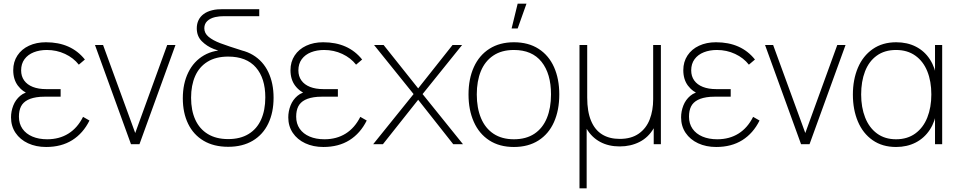

<svg xmlns="http://www.w3.org/2000/svg" viewBox="-20 -785 5218 1045"><path d="M467 -129 432 -149Q402 -89 352.5 -58Q303 -27 237 -27Q191 -27 156.2 -41.8Q121.5 -56.5 102.2 -84.2Q83 -112 83 -150Q83 -183 94.2 -205.5Q105.5 -228 131 -241.2Q156.5 -254.5 199 -258Q219 -259 230 -259H310V-300H231Q189 -300 158.5 -312Q128 -324 111.5 -347Q95 -370 95 -402Q95 -438 113.5 -463Q132 -488 163.8 -500.5Q195.5 -513 235 -513Q288 -513 334 -491.5Q380 -470 409 -433L442 -461Q404.5 -508 351.5 -531.5Q298.5 -555 230 -555Q178 -555 137.8 -536.2Q97.5 -517.5 74.8 -483Q52 -448.5 52 -403Q52 -353 77.2 -319Q102.5 -285 148 -268L154 -288Q115.5 -285 90 -263.5Q64.5 -242 52.2 -210.5Q40 -179 40 -146Q40 -98.5 64.5 -62Q89 -25.5 132.5 -5.2Q176 15 231 15Q314 15 373.2 -22.2Q432.5 -59.5 467 -129Z M497 -540H541L716 -61L890 -540H935L739 0H693Z M975 -250Q975 -330 1004.8 -390.8Q1034.5 -451.5 1090.2 -483.8Q1146 -516 1222 -512V-519Q1301 -519 1356.5 -485.8Q1412 -452.5 1440.5 -392.2Q1469 -332 1469 -253Q1469 -173 1440.2 -112.8Q1411.5 -52.5 1355.8 -19.2Q1300 14 1222 14Q1143.5 14 1088 -19Q1032.5 -52 1003.8 -111.5Q975 -171 975 -250ZM1424 -255Q1424 -359.5 1372.5 -418.2Q1321 -477 1222 -477Q1155 -477 1109.8 -449.2Q1064.5 -421.5 1042.2 -371Q1020 -320.5 1020 -253Q1020 -184 1043 -133.5Q1066 -83 1111.2 -55.5Q1156.5 -28 1222 -28Q1288 -28 1333.2 -55.8Q1378.5 -83.5 1401.2 -134.5Q1424 -185.5 1424 -255ZM1240 -488.5Q1182 -503.5 1144 -518.2Q1106 -533 1078.5 -560.5Q1051 -588 1051 -631Q1051 -655.5 1060.5 -675.2Q1070 -695 1088.8 -708.8Q1107.5 -722.5 1134 -729Q1149.5 -733 1164 -734Q1178.5 -735 1191 -735H1391V-697H1200Q1187 -697 1174.5 -695.8Q1162 -694.5 1151 -692Q1123.5 -685.5 1107.8 -670.2Q1092 -655 1092 -631Q1092 -604 1115.5 -584.5Q1139 -565 1179.2 -549.8Q1219.5 -534.5 1302.5 -508.5Q1304.5 -508 1311 -506L1293 -473Q1283.5 -476.5 1268.8 -480.5Q1254 -484.5 1240 -488.5Z M1976 -129 1941 -149Q1911 -89 1861.5 -58Q1812 -27 1746 -27Q1700 -27 1665.2 -41.8Q1630.5 -56.5 1611.2 -84.2Q1592 -112 1592 -150Q1592 -183 1603.2 -205.5Q1614.5 -228 1640 -241.2Q1665.5 -254.5 1708 -258Q1728 -259 1739 -259H1819V-300H1740Q1698 -300 1667.5 -312Q1637 -324 1620.5 -347Q1604 -370 1604 -402Q1604 -438 1622.5 -463Q1641 -488 1672.8 -500.5Q1704.5 -513 1744 -513Q1797 -513 1843 -491.5Q1889 -470 1918 -433L1951 -461Q1913.5 -508 1860.5 -531.5Q1807.5 -555 1739 -555Q1687 -555 1646.8 -536.2Q1606.5 -517.5 1583.8 -483Q1561 -448.5 1561 -403Q1561 -353 1586.2 -319Q1611.5 -285 1657 -268L1663 -288Q1624.5 -285 1599 -263.5Q1573.5 -242 1561.2 -210.5Q1549 -179 1549 -146Q1549 -98.5 1573.5 -62Q1598 -25.5 1641.5 -5.2Q1685 15 1740 15Q1823 15 1882.2 -22.2Q1941.5 -59.5 1976 -129Z M2231 -273 2016 -540H2068L2256 -304L2443 -540H2495L2280 -273L2500 0H2447L2256 -242L2064 0H2011Z M2530 -271Q2530 -356 2559.2 -420.2Q2588.5 -484.5 2644.2 -519.8Q2700 -555 2777 -555Q2856 -555 2911.5 -519.2Q2967 -483.5 2995.5 -419.5Q3024 -355.5 3024 -271Q3024 -185 2995.2 -120.5Q2966.5 -56 2910.8 -20.5Q2855 15 2777 15Q2698.5 15 2643 -21Q2587.5 -57 2558.8 -121.8Q2530 -186.5 2530 -271ZM2979 -271Q2979 -384 2927.5 -448.5Q2876 -513 2777 -513Q2710 -513 2664.8 -482.5Q2619.5 -452 2597.2 -397.8Q2575 -343.5 2575 -271Q2575 -197 2598 -142Q2621 -87 2666.2 -57Q2711.5 -27 2777 -27Q2843.5 -27 2888.8 -57.2Q2934 -87.5 2956.5 -142.5Q2979 -197.5 2979 -271ZM2764.5 -630H2797.5L2845.5 -765H2797.5Z M3134 -540H3176V-254Q3176 -178 3196.8 -128Q3217.5 -78 3257 -53.5Q3296.5 -29 3353 -29Q3416 -29 3456.8 -57.8Q3497.5 -86.5 3516.2 -135.2Q3535 -184 3535 -245V-540H3577V0H3538V-87Q3509 -37 3460.8 -12.5Q3412.5 12 3353 12Q3292.5 12 3246.8 -12.5Q3201 -37 3173 -84V240H3134Z M4114 -129 4079 -149Q4049 -89 3999.5 -58Q3950 -27 3884 -27Q3838 -27 3803.2 -41.8Q3768.5 -56.5 3749.2 -84.2Q3730 -112 3730 -150Q3730 -183 3741.2 -205.5Q3752.5 -228 3778 -241.2Q3803.5 -254.5 3846 -258Q3866 -259 3877 -259H3957V-300H3878Q3836 -300 3805.5 -312Q3775 -324 3758.5 -347Q3742 -370 3742 -402Q3742 -438 3760.5 -463Q3779 -488 3810.8 -500.5Q3842.5 -513 3882 -513Q3935 -513 3981 -491.5Q4027 -470 4056 -433L4089 -461Q4051.5 -508 3998.5 -531.5Q3945.5 -555 3877 -555Q3825 -555 3784.8 -536.2Q3744.5 -517.5 3721.8 -483Q3699 -448.5 3699 -403Q3699 -353 3724.2 -319Q3749.5 -285 3795 -268L3801 -288Q3762.5 -285 3737 -263.5Q3711.5 -242 3699.2 -210.5Q3687 -179 3687 -146Q3687 -98.5 3711.5 -62Q3736 -25.5 3779.5 -5.2Q3823 15 3878 15Q3961 15 4020.2 -22.2Q4079.5 -59.5 4114 -129Z M4144 -540H4188L4363 -61L4537 -540H4582L4386 0H4340Z M4622 -270Q4622 -351.5 4649.2 -416Q4676.5 -480.5 4729.8 -517.8Q4783 -555 4858 -555Q4918 -555 4965 -531Q5012 -507 5041.2 -461.8Q5070.5 -416.5 5079 -355L5069 -328V-540H5108V0H5069V-214L5079 -187Q5070.5 -124.5 5040.8 -79Q5011 -33.5 4963.8 -9.2Q4916.5 15 4857 15Q4782.5 15 4729.5 -22Q4676.5 -59 4649.2 -123.8Q4622 -188.5 4622 -270ZM5049 -271Q5049 -342.5 5027 -397Q5005 -451.5 4961.8 -482.2Q4918.5 -513 4857 -513Q4794.5 -513 4751.8 -482Q4709 -451 4688 -396.2Q4667 -341.5 4667 -271Q4667 -200.5 4688.8 -145.2Q4710.5 -90 4753.2 -58.5Q4796 -27 4857 -27Q4918.5 -27 4961.8 -58.5Q5005 -90 5027 -145.2Q5049 -200.5 5049 -271Z"/></svg>

Font: Tap Sans
Style: Regular
Weight: 400
Designer: Tap Payments
Foundry: Tap Payments
Version: Version 1.001;Glyphs 3.1.2 (3151)